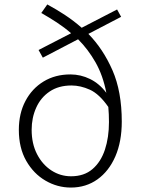

<svg xmlns="http://www.w3.org/2000/svg" viewBox="-20 -823 635 856"><path d="M121.1 -244.1Q121.1 -182.6 145 -136Q168.9 -89.4 209 -63.2Q249 -37.1 296.9 -37.1Q355 -37.1 392.3 -69.1Q429.7 -101.1 447.8 -155.8Q465.8 -210.4 465.8 -278.8Q465.8 -314.5 462.9 -346.2Q422.4 -404.3 380.6 -423.1Q338.9 -441.9 298.8 -441.9Q241.2 -441.9 201.4 -415Q161.6 -388.2 141.4 -343Q121.1 -297.9 121.1 -244.1ZM295.9 13.2Q235.8 13.2 182.9 -17.6Q129.9 -48.3 96.9 -106Q64 -163.6 64 -244.1Q64 -316.9 93.3 -372.6Q122.6 -428.2 174.3 -459.7Q226.1 -491.2 293.9 -491.2Q339.8 -491.2 381.6 -470.7Q423.3 -450.2 454.1 -409.2Q439 -486.8 406 -544.9Q373 -603 328.1 -647.9L170.9 -565.9L151.9 -600.1L296.9 -674.8Q267.1 -700.7 233.6 -722.7Q200.2 -744.6 164.1 -765.1L190.9 -803.2Q231.4 -781.2 270 -755.9Q308.6 -730.5 344.2 -699.2L502 -780.8L520 -748L374 -671.9Q439.9 -604.5 481.4 -509.8Q522.9 -415 522.9 -280.8Q522.9 -191.9 494.4 -126Q465.8 -60.1 414.6 -23.4Q363.3 13.2 295.9 13.2Z"/></svg>

Font: Source Han Sans CN Light
Style: Regular
Weight: 300
Designer: Ryoko NISHIZUKA  (kana, bopomofo & ideographs); Paul D. Hunt (Latin, Greek & Cyrillic); Sandoll Communications , Soo-you
Foundry: Adobe
Version: Version 2.000;hotconv 1.0.107;makeotfexe 2.5.65593